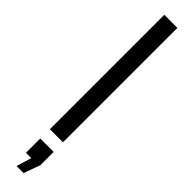

<svg xmlns="http://www.w3.org/2000/svg" viewBox="-311 -625 789 789"><g transform="rotate(45 83.5 -230.5)"><path d="M46 -665H122V0H46ZM56 204 76 138H45V55H123V132L97 204Z"/></g></svg>

Font: Pragati Narrow
Style: Regular
Weight: 400
Designer: Hector Gatti, Marcela Romero, Pablo Cosgaya and Nicolas Silva
Foundry: Omnibus-Type
Version: Version 1.010; ttfautohint (v1.3)